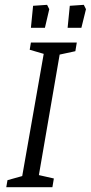

<svg xmlns="http://www.w3.org/2000/svg" viewBox="-20 -775 376 795"><path d="M227 -549 141 -50 203 -36 197 0H6L11 -29L72 -46L161 -552L103 -569L108 -599H298L292 -563ZM117 -751 175 -755 184 -737 166 -660H108ZM269 -751 327 -755 336 -737 317 -660H260Z"/></svg>

Font: Grenze Light
Style: Italic
Weight: 300
Italic angle: -10°
Designer: Renata Polastri
Foundry: Omnibus-Type
Version: Version 1.002; ttfautohint (v1.8)